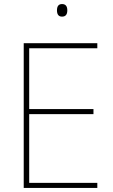

<svg xmlns="http://www.w3.org/2000/svg" viewBox="-20 -927 558 947"><path d="M460 0H97V-714H460V-689H124V-389H441V-364H124V-25H460ZM286 -907Q261 -907 261 -876Q261 -845 286 -845Q312 -845 312 -876Q312 -907 286 -907Z"/></svg>

Font: Noto Sans Display Thin
Style: Regular
Weight: 250
Designer: Monotype Design Team
Foundry: Monotype Imaging Inc.
Version: Version 1.900